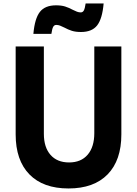

<svg xmlns="http://www.w3.org/2000/svg" viewBox="-20 -1068 790 1107"><path d="M232.9 -800V-296.6Q232.9 -218.7 271.2 -175.1Q309.5 -131.4 378.3 -131.4Q447.2 -131.4 485.4 -176Q523.7 -220.7 523.7 -300.5V-800H679.7V-293.1Q679.7 -143.9 600.5 -62.6Q521.2 18.6 375 18.6Q228.8 18.6 149.5 -62.6Q70.3 -143.9 70.3 -293.1V-800ZM303 -1037.3Q334 -1037.3 355.5 -1030.5Q377 -1023.6 399.3 -1011.6Q413.1 -1004.5 423.9 -1000.5Q434.7 -996.5 445.7 -996.5Q457.4 -996.5 463.6 -1008Q469.7 -1019.5 473.7 -1047.9H577.5Q569.8 -959.4 540 -921.4Q510.2 -883.5 447 -883.5Q416 -883.5 394.5 -890.3Q373 -897.2 350.7 -909.2Q336.9 -916.3 326.1 -920.3Q315.3 -924.3 304.3 -924.3Q292.6 -924.3 286.4 -912.8Q280.3 -901.3 276.3 -872.9H172.5Q180.2 -961.4 210 -999.4Q239.8 -1037.3 303 -1037.3Z"/></svg>

Font: Martian Mono Custom sWd Rg
Style: Regular
Weight: 400
Width: 6
Monospace: yes
Designer: Alex Havermale
Foundry: Evil Martians
Version: Version 1.000